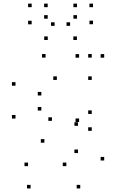

<svg xmlns="http://www.w3.org/2000/svg" viewBox="-20 -848 660 1078"><path d="M430.5 210V190H410.5V210ZM565 53.1V33.1H545V53.1ZM565 -524.2V-544.2H545V-524.2ZM424.1 -524.2V-544.2H404.1V-524.2ZM424.1 -162.8V-182.8H404.1V-162.8ZM417.8 -141.6V-161.6H397.8V-141.6ZM417.8 11.4V-8.6H397.8V11.4ZM352.5 84.8V64.8H332.5V84.8ZM137.5 84.8V64.8H117.5V84.8ZM151.7 210V190H131.7V210ZM495.1 -113.4V-133.4H475.1V-113.4ZM495.1 -208.2V-228.2H475.1V-208.2ZM271.5 -169.4V-189.4H251.5V-169.4ZM212.1 -227.3V-247.3H192.1V-227.3ZM212.1 -311.9V-331.9H192.1V-311.9ZM299.2 -399.2V-419.2H279.2V-399.2ZM495.1 -399.2V-419.2H475.1V-399.2ZM495.1 -524.6V-544.6H475.1V-524.6ZM235.9 -524.6V-544.6H215.9V-524.6ZM67 -366.8V-386.8H47V-366.8ZM67 -182.3V-202.3H47V-182.3ZM229.2 -46.8V-66.8H209.2V-46.8ZM411.8 -623.5V-643.5H391.8V-623.5ZM502.2 -712V-732H482.2V-712ZM502.2 -807.7V-827.7H482.2V-807.7ZM412.2 -807.7V-827.7H392.2V-807.7ZM412.2 -743V-763H392.2V-743ZM373.5 -702.9V-722.9H353.5V-702.9ZM286.5 -702.9V-722.9H266.5V-702.9ZM247.8 -743V-763H227.8V-743ZM247.8 -807.7V-827.7H227.8V-807.7ZM157.8 -807.7V-827.7H137.8V-807.7ZM157.8 -711.5V-731.5H137.8V-711.5ZM248.2 -623.5V-643.5H228.2V-623.5Z"/></svg>

Font: Monaspace Krypton Dots Var
Style: Regular
Weight: 400
Designer: Riley Cran and the Lettermatic Team
Version: Version 1.100 (Monaspace Krypton Dots)